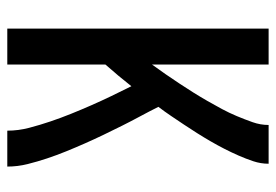

<svg xmlns="http://www.w3.org/2000/svg" viewBox="-138 -638 775 540"><g transform="rotate(90 250.0 -367.5)"><path d="M60 0V-735H161V-407Q175 -426 188 -445Q201 -464 214 -483.5Q227 -503 239.5 -523Q252 -543 263.5 -563Q275 -583 286 -603.5Q297 -624 306 -645.5Q315 -667 323 -689.5Q331 -712 331 -735H440Q440 -713 433 -692Q426 -671 417 -650.5Q408 -630 398 -610.5Q388 -591 377 -572Q366 -553 354 -534Q342 -515 330 -497Q318 -479 305.5 -460.5Q293 -442 280 -425Q293 -399 306.5 -374Q320 -349 333 -323Q346 -297 358.5 -271Q371 -245 382.5 -219Q394 -193 405 -166Q416 -139 425 -112Q434 -85 441 -57Q448 -29 448 0H347Q347 -31 339 -61.5Q331 -92 321 -121.5Q311 -151 299.5 -179.5Q288 -208 275.5 -236.5Q263 -265 249.5 -293Q236 -321 222 -349Q207 -330 192 -312Q177 -294 161 -276V0Z"/></g></svg>

Font: Zed Sans Semibold
Style: Regular
Weight: 600
Designer: Belleve Invis
Foundry: Belleve Invis
Version: Version 1.0.0; ttfautohint (v1.8.4)